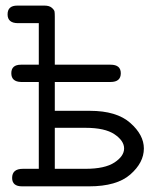

<svg xmlns="http://www.w3.org/2000/svg" viewBox="-20 -659 565 679"><path d="M41 -639.2H137.2Q154.3 -639.2 163.1 -631.6Q171.9 -624 172.9 -617.9Q173.8 -611.8 173.8 -600.1V-430.2H371.1Q407.2 -430.2 407.2 -399.9Q407.2 -369.1 371.1 -369.1H173.8V-267.1H297.9Q392.1 -267.1 440.4 -224.6Q488.8 -182.1 488.8 -133.8Q488.8 -84 440.9 -42Q393.1 0 294.9 0H58.1Q22.9 0 22.9 -29.8Q22.9 -62 61 -62H117.2V-369.1H54.2Q20 -370.1 20 -400.1Q20 -430.2 54.2 -430.2H117.2V-577.1H43.9Q6.8 -577.1 6.8 -608.2Q6.8 -639.2 41 -639.2ZM173.8 -62H282.2Q351.1 -62 385 -84.5Q418.9 -106.9 418.9 -134Q418.9 -161.1 385 -184.1Q351.1 -207 282.2 -207H173.8Z"/></svg>

Font: CMU Typewriter Text Variable Width
Style: Medium
Weight: 500
Version: Version 0.7.0